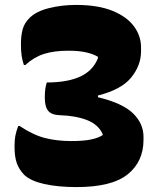

<svg xmlns="http://www.w3.org/2000/svg" viewBox="-20 -740 640 780"><path d="M289 -720Q378 -720 437 -696Q496 -672 525 -632Q554 -592 553 -544V-529Q552 -473 512.5 -424.5Q473 -376 378 -352V-345Q478 -321 520.5 -279.5Q563 -238 563 -184V-172Q563 -84 499 -32Q435 20 291 20Q215 20 159.5 7.5Q104 -5 78 -30Q57 -52 48 -78Q39 -104 39 -145Q39 -172 43 -191Q47 -210 54 -228H60Q114 -192 162 -179.5Q210 -167 270 -167Q318 -167 348 -173Q378 -179 397 -191V-195Q380 -234 334 -252Q288 -270 223 -272Q190 -273 176 -289.5Q162 -306 162 -343Q162 -365 164 -378.5Q166 -392 170 -405Q254 -405 306 -429Q358 -453 378 -504V-509Q361 -520 331 -527Q301 -534 258 -534Q200 -534 159 -521Q118 -508 83 -476H77Q71 -493 68 -513Q65 -533 65 -559Q65 -597 72.5 -622.5Q80 -648 101 -668Q127 -694 179 -707Q231 -720 289 -720Z"/></svg>

Font: Recursive Mn Csl St Blk
Style: Regular
Weight: 900
Monospace: yes
Version: Version 1.079;hotconv 1.0.112;makeotfexe 2.5.65598; ttfautoh